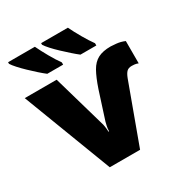

<svg xmlns="http://www.w3.org/2000/svg" viewBox="-176 -901 989 1037"><g transform="rotate(-30 318.5 -383.0)"><path d="M541 -563Q547 -563 574.5 -560.5Q602 -558 627 -547V-408Q614 -413 604.5 -414Q595 -415 587 -415Q567 -415 556 -404.5Q545 -394 535 -368L400 0H211L0 -553H199L293 -226Q295 -222 298 -204Q301 -186 301 -170H305Q305 -187 308.5 -202Q312 -217 314 -225L369 -396Q390 -458 410.5 -494.5Q431 -531 461.5 -547Q492 -563 541 -563ZM392 -766Q408 -732 432 -690.5Q456 -649 477 -620V-606H378Q361 -619 338.5 -639Q316 -659 292.5 -681Q269 -703 251 -723Q233 -743 225 -756V-766ZM186 -766Q202 -732 225.5 -690.5Q249 -649 270 -620V-606H171Q154 -619 131.5 -639Q109 -659 86 -681Q63 -703 45 -723Q27 -743 19 -756V-766Z"/></g></svg>

Font: Noto Sans Black
Style: Regular
Weight: 900
Designer: Monotype Design Team
Foundry: Monotype Imaging Inc.
Version: Version 2.007